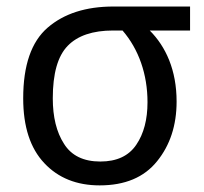

<svg xmlns="http://www.w3.org/2000/svg" viewBox="-20 -556 622 586"><path d="M519 -246.1C519 -341.8 486.3 -413.6 437 -462.9H560.1V-536.1H326.2C242.2 -536.1 175.3 -514.6 125.5 -471.7C75.7 -428.7 50.8 -356.9 50.8 -255.9C50.8 -169.4 72.3 -103.5 115.2 -58.1C157.7 -12.7 214.4 9.8 284.2 9.8C361.3 9.8 419.9 -14.6 459.5 -64C499 -112.8 519 -173.3 519 -246.1ZM141.1 -255.9C141.1 -331.5 156.2 -384.8 186.5 -416C216.8 -447.3 263.2 -462.9 325.2 -462.9H354C403.3 -405.8 430.2 -329.6 430.2 -244.1C430.2 -191.4 418.9 -147.9 396 -114.3C373 -80.1 336.4 -63 286.1 -63C234.9 -63 197.8 -81.1 175.3 -117.2C152.3 -152.8 141.1 -199.2 141.1 -255.9Z"/></svg>

Font: Avrile Sans
Style: Regular
Weight: 400
Designer: Monotype Design Team, Google (font), Stefan Peev (BGR Cyrillic), Cristiano Sobral (main changes)
Foundry: The Avrile Sans Project Authors
Version: Version 3.110